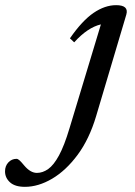

<svg xmlns="http://www.w3.org/2000/svg" viewBox="-244 -459 522 744"><path d="M128.5 -9Q102 80 56.8 141Q11.5 202 -42 233.5Q-95.5 265 -147.5 265Q-186 265 -205.2 247.5Q-224.5 230 -224.5 205Q-224.5 184 -211.5 170.2Q-198.5 156.5 -180 156.5Q-175 156.5 -168.5 162.2Q-162 168 -150 182.5Q-126 211 -101 211Q-78.5 211 -57.2 196Q-36 181 -15.5 143.5Q5 106 25.5 37.5L147 -364.5Q95.5 -352.5 43.5 -295L27 -310.5Q74.5 -379 118.5 -409Q162.5 -439 206 -439Q256 -439 245.5 -402.5Z"/></svg>

Font: Newsreader Text Medium
Style: Italic
Weight: 500
Italic angle: -17°
Designer: Hugues Gentile
Foundry: Production Type
Version: Version 1.001